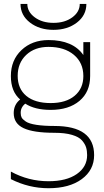

<svg xmlns="http://www.w3.org/2000/svg" viewBox="-20 -742 537 991"><path d="M241.2 -210Q320.3 -210 365.2 -247.6Q410.2 -285.2 410.2 -349.6Q410.2 -418 361.3 -459Q312.5 -500 230.5 -500Q159.2 -500 115.2 -458.5Q71.3 -417 71.3 -350.6Q71.3 -284.2 115.7 -247.1Q160.2 -210 241.2 -210ZM85.9 -721.7H121.1Q121.1 -680.7 159.7 -652.3Q198.2 -624 256.3 -624Q314.5 -624 353 -652.3Q391.6 -680.7 391.6 -721.7H425.8Q425.8 -663.1 377 -625.5Q328.1 -587.9 255.9 -587.9Q183.6 -587.9 134.8 -625.5Q85.9 -663.1 85.9 -721.7ZM260.7 -56.6Q152.3 -56.6 101.6 -80.6Q50.8 -104.5 50.8 -158.2Q50.8 -202.1 84 -228.5Q36.1 -269.5 36.1 -349.6Q36.1 -431.6 90.8 -483.4Q145.5 -535.2 230.5 -535.2Q356.4 -535.2 410.2 -458V-524.4H445.3V-349.6Q445.3 -267.6 390.1 -221.2Q335 -174.8 241.2 -174.8Q160.2 -174.8 110.4 -207Q85.9 -187.5 86.9 -158.2Q86.9 -144.5 91.8 -135.3Q96.7 -126 113.3 -114.7Q129.9 -103.5 167.5 -97.7Q205.1 -91.8 260.7 -91.8Q465.8 -91.8 465.8 58.6Q465.8 135.7 401.9 182.6Q337.9 229.5 230.5 229.5Q128.9 229.5 36.1 182.6V143.6Q127 193.4 230.5 193.4Q323.2 193.4 376.5 156.2Q429.7 119.1 429.7 58.6Q429.7 36.1 424.3 18.6Q418.9 1 403.3 -17.1Q387.7 -35.2 351.6 -45.9Q315.4 -56.6 260.7 -56.6Z"/></svg>

Font: Gen Shin Gothic ExtraLight
Style: Regular
Weight: 100
Designer: [Source Han Sans]
Ryoko NISHIZUKA  (kana & ideographs); Paul D. Hunt (Latin, Greek & Cyrillic); Wenlong ZHANG  (bopomofo
Version: Version 1.002.20150607